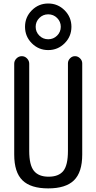

<svg xmlns="http://www.w3.org/2000/svg" viewBox="-20 -1045 540 1075"><path d="M59.6 -179.7V-688.5Q59.6 -705.1 72.3 -717.8Q85 -730.5 102.1 -730.5Q119.1 -730.5 131.3 -717.8Q143.6 -705.1 143.6 -688.5V-200.2Q143.6 -121.1 169.9 -88.4Q196.3 -55.7 252 -55.7Q308.6 -55.7 334.5 -87.9Q360.4 -120.1 360.4 -200.2V-690.4Q360.4 -706.1 372.1 -718.3Q383.8 -730.5 399.9 -730.5Q416 -730.5 428.2 -718.3Q440.4 -706.1 440.4 -690.4V-179.7Q440.4 -80.1 394 -35.2Q347.7 9.8 250 9.8Q152.3 9.8 106 -35.2Q59.6 -80.1 59.6 -179.7ZM299.8 -845.7Q320.3 -866.2 320.3 -895Q320.3 -923.8 299.8 -944.3Q279.3 -964.8 250 -964.8Q220.7 -964.8 200.2 -944.3Q179.7 -923.8 179.7 -895Q179.7 -866.2 200.2 -845.7Q220.7 -825.2 250 -825.2Q279.3 -825.2 299.8 -845.7ZM158.2 -802.7Q120.1 -840.8 120.1 -895Q120.1 -949.2 158.2 -987.3Q196.3 -1025.4 250 -1025.4Q303.7 -1025.4 341.8 -987.3Q379.9 -949.2 379.9 -895Q379.9 -840.8 341.8 -802.7Q303.7 -764.6 250 -764.6Q196.3 -764.6 158.2 -802.7Z"/></svg>

Font: Rounded Mgen+ 1mn regular
Style: Regular
Weight: 400
Designer: [Source Han Sans]
Ryoko NISHIZUKA  (kana & ideographs); Paul D. Hunt (Latin, Greek & Cyrillic); Wenlong ZHANG  (bopomofo
Version: Version 1.059.20150602